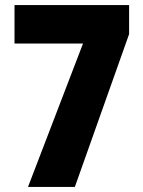

<svg xmlns="http://www.w3.org/2000/svg" viewBox="-20 -734 562 754"><path d="M90 0 306 -563H37V-714H487V-600L274 0Z"/></svg>

Font: Noto Sans Thai Cond Blk
Style: Regular
Weight: 900
Width: 3
Designer: Monotype Design Team
Foundry: Monotype Imaging Inc.
Version: Version 2.002; ttfautohint (v1.8.4.7-5d5b)